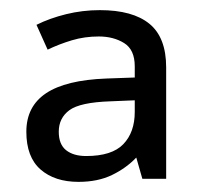

<svg xmlns="http://www.w3.org/2000/svg" viewBox="-20 -742 397 379"><path d="M177 -722Q242 -722 275 -695Q308 -668 308 -609V-389H261L249 -431Q229 -410 201 -396.5Q173 -383 135 -383Q88 -383 60 -407.5Q32 -432 32 -482Q32 -532 71 -558Q110 -584 190 -587L246 -589V-611Q246 -644 225 -657Q204 -670 175 -670Q147 -670 122 -662.5Q97 -655 74 -644L52 -693Q78 -706 110.5 -714Q143 -722 177 -722ZM198 -542Q138 -540 117 -524.5Q96 -509 96 -482Q96 -457 110.5 -445.5Q125 -434 150 -434Q201 -434 223.5 -457.5Q246 -481 246 -521V-544Z"/></svg>

Font: Noto Sans Javanese
Style: Regular
Weight: 400
Designer: Monotype Design Team
Foundry: Monotype Imaging Inc.
Version: Version 2.004